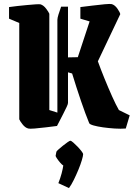

<svg xmlns="http://www.w3.org/2000/svg" viewBox="-20 -643 680 977"><path d="M434 -16Q415 -62 391.5 -131Q368 -200 347 -269L326 -275V-119Q326 -113 318.5 -97.5Q311 -82 301 -62L270 -2Q245 1 213.5 5Q182 9 156 11Q130 13 124 11Q108 7 94.5 -10.5Q81 -28 78 -36V-526L26 -548V-607Q45 -610 69.5 -612.5Q94 -615 119 -617.5Q144 -620 162 -621Q180 -622 186 -621Q202 -616 215 -598.5Q228 -581 231 -573V-83L272 -70V-542Q272 -551 277.5 -569Q283 -587 291 -609H326V-351L376 -352L436 -534L389 -548V-607Q415 -610 450 -614.5Q485 -619 513.5 -621.5Q542 -624 549 -622Q565 -617 577.5 -599Q590 -581 592 -571L478 -331Q492 -292 511.5 -244Q531 -196 550.5 -152.5Q570 -109 585 -83L640 -56L620 11Q594 13 563.5 11Q533 9 504.5 5Q476 1 456.5 -4.5Q437 -10 434 -16ZM331 314 277 289Q287 264 293.5 239.5Q300 215 302 199Q296 196 286.5 185Q277 174 270 163.5Q263 153 263 150L267 129Q268 126 277.5 117.5Q287 109 300 98.5Q313 88 324 80.5Q335 73 338 73Q342 73 352.5 82Q363 91 374.5 103Q386 115 394.5 126Q403 137 403 142Q403 150 396.5 172Q390 194 379 220.5Q368 247 355.5 272.5Q343 298 331 314Z"/></svg>

Font: Grenze Gotisch ExtraBold
Style: Regular
Weight: 800
Designer: Renata Polastri
Foundry: Omnibus-Type
Version: Version 1.001